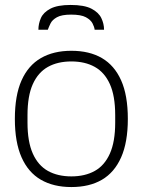

<svg xmlns="http://www.w3.org/2000/svg" viewBox="-20 -743 576 775"><path d="M268 12Q196 12 145 -17.5Q94 -47 67 -108Q40 -169 40 -263Q40 -358 67 -418.5Q94 -479 145 -508.5Q196 -538 268 -538Q341 -538 391.5 -508.5Q442 -479 469 -418.5Q496 -358 496 -263Q496 -169 469 -108Q442 -47 391.5 -17.5Q341 12 268 12ZM268 -31Q323 -31 362.5 -53Q402 -75 423.5 -123Q445 -171 445 -248V-278Q445 -356 423.5 -403.5Q402 -451 362.5 -473Q323 -495 268 -495Q213 -495 173.5 -473Q134 -451 112.5 -403.5Q91 -356 91 -278V-248Q91 -171 112.5 -123Q134 -75 173.5 -53Q213 -31 268 -31ZM265 -723Q320 -723 349 -708Q378 -693 389 -670Q400 -647 400 -623H362Q361 -634 353.5 -648.5Q346 -663 326.5 -673.5Q307 -684 267 -684Q229 -684 210 -673.5Q191 -663 184 -648.5Q177 -634 173 -623H135Q135 -647 145 -670Q155 -693 183.5 -708Q212 -723 265 -723Z"/></svg>

Font: Archivo Thin
Style: Regular
Weight: 250
Designer: Hector Gatti
Foundry: Omnibus-Type
Version: Version 2.001